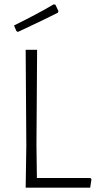

<svg xmlns="http://www.w3.org/2000/svg" viewBox="-20 -870 448 890"><path d="M229 -850 237 -848 251 -818 248 -811Q204 -788 63 -722L56 -726L45 -752Q153 -805 229 -850ZM399 -45 404 -39 398 0H99L102 -194L99 -639H152L149 -197L151 -45Z"/></svg>

Font: Alegreya Sans Light
Style: Regular
Weight: 300
Designer: Juan Pablo del Peral
Foundry: Huerta Tipografica
Version: Version 2.007